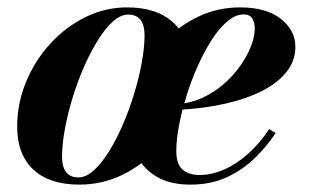

<svg xmlns="http://www.w3.org/2000/svg" viewBox="-20 -490 844 520"><path d="M195 10Q113.5 10 70 -31Q26.5 -72 26.5 -147Q26.5 -210 50.5 -268Q74.5 -326 116 -371.5Q157.5 -417 211.2 -443.5Q265 -470 324.5 -470Q406 -470 450.8 -427.5Q495.5 -385 495.5 -310Q495.5 -248.5 472 -191Q448.5 -133.5 407.2 -88.2Q366 -43 311.5 -16.5Q257 10 195 10ZM192.5 -9.5Q213 -9.5 234 -28.5Q255 -47.5 275 -79.5Q295 -111.5 312.5 -152Q330 -192.5 343.2 -236Q356.5 -279.5 364 -320.8Q371.5 -362 371.5 -395.5Q371.5 -421 360.8 -435.8Q350 -450.5 327 -450.5Q306.5 -450.5 285.5 -431.5Q264.5 -412.5 244.5 -380.2Q224.5 -348 207 -307.8Q189.5 -267.5 176.2 -224Q163 -180.5 155.5 -139.2Q148 -98 148 -64.5Q148 -39 158.8 -24.2Q169.5 -9.5 192.5 -9.5ZM495.5 10Q441 10 404.8 -11.2Q368.5 -32.5 350.2 -68.8Q332 -105 332 -150Q332 -211.5 355 -269Q378 -326.5 419 -371.8Q460 -417 514 -443.5Q568 -470 630 -470Q701 -470 740.5 -439Q780 -408 780 -363Q780 -326.5 757.2 -296.8Q734.5 -267 692.2 -245Q650 -223 591.5 -209.5Q533 -196 461 -192.5V-208Q496.5 -210.5 528 -225Q559.5 -239.5 585.5 -262Q611.5 -284.5 630.2 -311Q649 -337.5 659.5 -364.2Q670 -391 670 -413.5Q670 -429 663.2 -440Q656.5 -451 640 -451Q618 -451 595.8 -432.2Q573.5 -413.5 553.2 -381.8Q533 -350 515.5 -311Q498 -272 485 -230.2Q472 -188.5 464.8 -149.8Q457.5 -111 457.5 -81Q457.5 -44.5 475 -30.2Q492.5 -16 520 -16Q553.5 -16 587.8 -31.2Q622 -46.5 653 -74.5Q684 -102.5 709 -140.5L726.5 -129.5Q703 -94 670.5 -62.2Q638 -30.5 594.8 -10.2Q551.5 10 495.5 10Z"/></svg>

Font: Bodoni Moda 11pt
Style: Bold Italic
Weight: 700
Italic angle: -13°
Designer: Owen Earl
Foundry: indestructible type
Version: Version 2.004